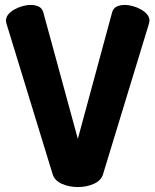

<svg xmlns="http://www.w3.org/2000/svg" viewBox="-20 -751 629 777"><path d="M6 -656Q4 -664 4 -667Q4 -681 13.5 -692.5Q23 -704 38 -712.5Q53 -721 70.5 -726Q88 -731 104 -731Q123 -731 136.5 -724.5Q150 -718 155 -702L295 -189L434 -702Q439 -718 452.5 -724.5Q466 -731 485 -731Q501 -731 518.5 -726Q536 -721 551 -712.5Q566 -704 575.5 -692.5Q585 -681 585 -667Q585 -664 583 -656L397 -46Q389 -20 359.5 -7Q330 6 295 6Q260 6 230.5 -7Q201 -20 193 -46Z"/></svg>

Font: AkaAcidDosis
Style: ExtraBold
Weight: 800
Designer: Edgar Tolentino, Pablo Impallari, Igino Marini, Aka-Acid
Foundry: Edgar Tolentino, Pablo Impallari, Igino Marini, Aka-Acid
Version: Version 1.007